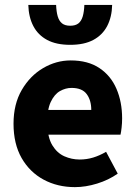

<svg xmlns="http://www.w3.org/2000/svg" viewBox="-20 -756 558 788"><path d="M287.4 12Q216.1 12 158.9 -18.8Q101.8 -49.6 68.6 -107.6Q35.5 -165.7 35.5 -248.2Q35.5 -328.8 69.4 -386.9Q103.2 -444.9 156.9 -476.5Q210.6 -508 270.2 -508Q341.2 -508 388.1 -476.6Q435.1 -445.2 458.1 -391.3Q481.2 -337.4 481.2 -270Q481.2 -250.6 479.1 -232.6Q477.1 -214.5 474.6 -203.3H149.5L148.4 -304.7H354.6Q354.6 -344.3 335.9 -369.7Q317.2 -395.2 273.4 -395.2Q249.3 -395.2 226.1 -382.2Q203 -369.1 188 -337Q173 -305 174.2 -248.2Q175.3 -191.9 194.7 -159.9Q214.2 -127.9 244.1 -114.6Q274 -101.3 307 -101.3Q335.6 -101.3 362.4 -109.4Q389.2 -117.6 415.4 -133L463.2 -43.4Q425.8 -17.1 378.7 -2.6Q331.6 12 287.4 12ZM268.2 -572Q210.8 -572 173.3 -592.2Q135.8 -612.4 116.7 -649.2Q97.6 -686 96.2 -735.8H210.3Q211.3 -708.4 216.8 -689.2Q222.4 -669.9 234.6 -660.1Q246.8 -650.4 268.2 -650.4Q289.8 -650.4 302 -660.1Q314.1 -669.9 319.7 -689.2Q325.2 -708.4 326.2 -735.8H440.3Q439.1 -686 419.9 -649.2Q400.7 -612.4 363.2 -592.2Q325.7 -572 268.2 -572Z"/></svg>

Font: Source Sans 3 Variable
Style: Regular
Weight: 200
Designer: Paul D. Hunt
Foundry: Adobe Systems Incorporated
Version: Version 3.026